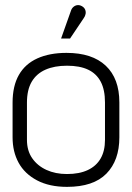

<svg xmlns="http://www.w3.org/2000/svg" viewBox="-20 -718 516 748"><path d="M445 -183V-319Q445 -412 392 -462Q339 -512 239 -512Q173 -512 125.5 -490.5Q78 -469 53.5 -426Q29 -383 29 -318V-183Q29 -127 52.5 -84Q76 -41 124 -15.5Q172 10 241 10Q344 10 394.5 -41.5Q445 -93 445 -183ZM389 -319V-173Q389 -130 372 -100.5Q355 -71 322 -55.5Q289 -40 241 -40Q196 -40 161 -56Q126 -72 105.5 -101.5Q85 -131 85 -173V-318Q85 -368 103.5 -399.5Q122 -431 157 -446.5Q192 -462 241 -462Q291 -462 323.5 -446.5Q356 -431 372.5 -399.5Q389 -368 389 -319ZM306 -647Q312 -655 313.5 -664Q315 -673 311.5 -681Q308 -689 299 -694Q290 -699 281.5 -698Q273 -697 266 -691Q259 -685 256 -675L218 -568H253Z"/></svg>

Font: AdventPro_ExpandedRegular
Style: ExpandedRegular
Weight: 400
Width: 7
Designer: VivaRado, Andreas Kalpakidis
Foundry: VivaRado, Andreas Kalpakidis
Version: Version 3.000